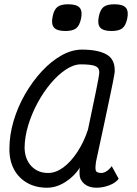

<svg xmlns="http://www.w3.org/2000/svg" viewBox="-20 -864 640 898"><path d="M502.5 -87 535 -28Q521.5 -9 491.5 2.5Q461.5 14 431 14Q396 14 374.5 -4Q353 -22 352 -49Q351.5 -58 352 -67.8Q352.5 -77.5 355 -81.5Q326 -37.5 284.2 -11.8Q242.5 14 200 14Q147 14 107 -8.8Q67 -31.5 45.2 -72.5Q23.5 -113.5 24 -168Q24 -232 43.5 -298Q63 -364 97.5 -423.8Q132 -483.5 175.5 -530.5Q219 -577.5 267.5 -604.8Q316 -632 363 -632Q436 -632 476.2 -610.5Q516.5 -589 516.5 -536Q517 -531.5 515.5 -520Q514 -508.5 508.8 -483.2Q503.5 -458 494 -411.5Q484.5 -365 468.5 -290.8Q452.5 -216.5 429 -107.5Q425 -82 427.5 -68.5Q430 -55 454 -55Q466 -55 479.2 -63.8Q492.5 -72.5 502.5 -87ZM205 -55Q241 -55 276.5 -81.2Q312 -107.5 342.2 -153.8Q372.5 -200 391.5 -258Q414.5 -367 429.2 -438.8Q444 -510.5 444.5 -526.5Q444 -548 424.5 -555.5Q405 -563 358 -563Q325 -563 288.8 -539.2Q252.5 -515.5 218 -474.8Q183.5 -434 156 -383.2Q128.5 -332.5 112 -278.2Q95.5 -224 95 -173Q96 -120 126.2 -87.5Q156.5 -55 205 -55ZM501.5 -719Q462.5 -719 448.5 -735.2Q434.5 -751.5 442.5 -788.5Q449 -819.5 465 -831.8Q481 -844 515 -844Q554.5 -844 568.5 -828Q582.5 -812 575 -776.5Q568 -744 552 -731.5Q536 -719 501.5 -719ZM285.5 -719Q246.5 -719 232.5 -735.2Q218.5 -751.5 226.5 -788.5Q233 -819.5 249 -831.8Q265 -844 299 -844Q338.5 -844 352.5 -828Q366.5 -812 359 -776.5Q352 -744 336 -731.5Q320 -719 285.5 -719Z"/></svg>

Font: Victor Mono Thin
Style: Italic
Weight: 100
Italic angle: -12°
Monospace: yes
Designer: Rune Bjørnerås
Version: Version 1.561;gftools[0.9.30]